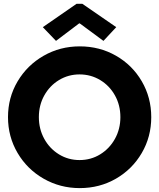

<svg xmlns="http://www.w3.org/2000/svg" viewBox="-20 -968 826 996"><path d="M21.5 -360.4Q21.5 -461.9 71.3 -545.9Q121.1 -629.9 206.3 -678.7Q291.5 -727.5 393.6 -727.5Q496.6 -727.5 581.5 -679Q666.5 -630.4 715.6 -546.1Q764.6 -461.9 764.6 -360.4Q764.6 -258.3 715.3 -174.1Q666 -89.8 581.3 -41Q496.6 7.8 393.6 7.8Q292 7.8 206.5 -41Q121.1 -89.8 71.3 -174.3Q21.5 -258.8 21.5 -360.4ZM604.5 -360.4Q604.5 -422.4 576.4 -472.9Q548.3 -523.4 499.8 -552.7Q451.2 -582 392.6 -582Q334.5 -582 286.1 -552.7Q237.8 -523.4 209.7 -472.9Q181.6 -422.4 181.6 -360.4Q181.6 -298.8 209.5 -248Q237.3 -197.3 285.6 -167.5Q334 -137.7 392.6 -137.7Q451.7 -137.7 500 -167.5Q548.3 -197.3 576.4 -248Q604.5 -298.8 604.5 -360.4ZM202.1 -827.1 377 -948.2H407.2L583 -827.1L516.6 -755.9L393.6 -846.7H390.6L270.5 -755.9Z"/></svg>

Font: Reddit Sans Strawberry ExBold
Style: Regular
Weight: 800
Designer: Stephen Hutchings
Foundry: Reddit
Version: Version 1.013